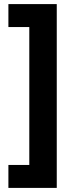

<svg xmlns="http://www.w3.org/2000/svg" viewBox="-20 -751 345 937"><path d="M21 54V166H257V-731H21V-619H123V54Z"/></svg>

Font: Noto Sans Armenian ExtraCondensed ExtraBold
Style: Regular
Weight: 800
Width: 2
Designer: Monotype Design Team
Foundry: Monotype Imaging Inc.
Version: Version 2.008